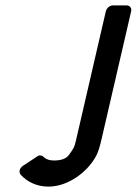

<svg xmlns="http://www.w3.org/2000/svg" viewBox="-20 -687 508 713"><path d="M337 -108C344 -120 351 -143 358 -174L467 -645C470 -657 462 -667 450 -667H400C387 -667 376 -657 373 -645L262 -165C256 -140 255 -138 237 -113C227 -98 208 -91 180 -91C163 -91 149 -96 139 -107C135 -110 126 -111 121 -108L65 -71C52 -62 49 -48 57 -38C81 -12 116 6 160 6C235 6 307 -51 337 -108Z"/></svg>

Font: DIN Rundschrift
Style: EngKursiv
Weight: 400
Width: 3
Version: Version 1.027